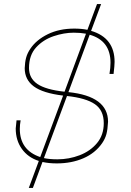

<svg xmlns="http://www.w3.org/2000/svg" viewBox="-20 -860 640 940"><path d="M296 -411 401 -695Q373 -700 341 -700Q294 -700 243 -683Q192 -666 157 -628Q122 -590 122 -527Q122 -477 163 -449Q204 -421 296 -411ZM141 60H121L170 -72Q117 -89 87 -131Q57 -173 57 -231L61 -271H81Q77 -249 77 -229Q77 -125 177 -91L289 -392Q190 -404 145.5 -437Q101 -470 101 -526Q102 -556 108 -578Q114 -600 129 -622Q158 -665 214 -692.5Q270 -720 344 -720Q379 -720 408 -714L455 -840H475L426 -709Q541 -675 541 -557Q541 -540 536 -498H516Q521 -528 521 -553Q521 -661 419 -690L315 -409Q509 -389 509 -264Q507 -226 501 -203.5Q495 -181 480 -159Q446 -110 388 -85Q330 -60 258 -60Q219 -60 188 -67ZM261 -80Q318 -80 370 -100Q422 -120 455 -159.5Q488 -199 488 -257Q488 -320 444.5 -350Q401 -380 308 -390L195 -86Q222 -80 261 -80Z"/></svg>

Font: Tanohe Sans Thin
Style: Italic
Weight: 100
Designer: Village Type and Design LLC & Cristiano Sobral
Foundry: Cooper Hewitt Smithsonian Design Museum
Version: Version 1.00;September 29, 2021;FontCreator 13.0.0.2655 64-b